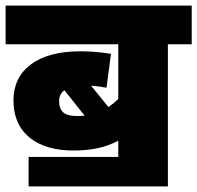

<svg xmlns="http://www.w3.org/2000/svg" viewBox="-20 -642 704 685"><path d="M82 -82V23H579V-484H664V-622H0V-484H402V-289C392 -279 380 -269 367 -260L305 -336C328 -335 346 -331 360 -329L376 -450C341 -455 310 -459 266 -459C112 -459 28 -391 28 -284C28 -163 117 -105 241 -105C309 -105 356 -116 402 -140V-82ZM191 -282C191 -298 197 -311 210 -320L282 -229C274 -229 266 -228 257 -228C218 -228 191 -237 191 -282Z"/></svg>

Font: Noto Sans Black
Style: Italic
Weight: 900
Italic angle: -12°
Designer: Monotype Design Team
Foundry: Monotype Imaging Inc.
Version: Version 2.013